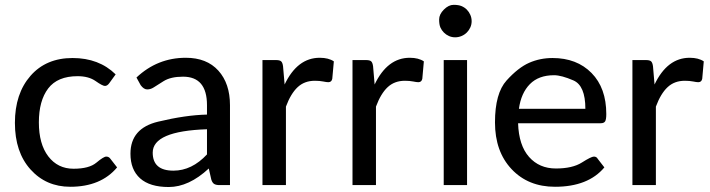

<svg xmlns="http://www.w3.org/2000/svg" viewBox="-20 -751 2882 779"><path d="M265.1 6.8Q167 6.8 103.8 -63.5Q40.5 -133.8 40.5 -252.4Q40.5 -371.1 103.8 -443.4Q167 -515.6 274.4 -515.6Q381.8 -515.6 449.2 -449.2L423.8 -414.1Q415.5 -402.3 405.8 -402.3Q396 -402.3 367.9 -422.1Q339.8 -441.9 294.9 -441.9Q213.4 -441.9 175.5 -392.1Q137.7 -342.3 137.7 -254.4Q137.7 -166.5 176 -116.5Q214.4 -66.4 278.3 -66.4Q341.8 -66.4 371.1 -91.1Q400.4 -115.7 411.1 -115.7Q421.9 -115.7 428.2 -106.4L455.1 -71.8Q389.2 6.8 265.1 6.8Z M683.6 -58.6Q758.3 -58.6 819.8 -124.5V-226.6Q599.6 -219.2 599.6 -131.8Q599.6 -58.6 683.6 -58.6ZM733.9 -516.6Q818.8 -516.6 866 -464.4Q913.1 -412.1 913.1 -324.2V0H871.1Q856.9 0 849.4 -4.4Q841.8 -8.8 837.4 -22L827.1 -67.4Q746.1 7.8 664.6 7.8Q587.9 7.8 548.6 -27.3Q509.3 -62.5 509.3 -127.4Q509.3 -230.5 621.3 -257.3Q733.4 -284.2 819.8 -286.1V-324.2Q819.8 -439.9 722.7 -439.9Q672.9 -439.9 644 -421.9Q615.2 -403.8 603 -396Q590.8 -388.2 577.1 -388.2Q563.5 -388.2 550.8 -405.3L533.7 -436.5Q618.7 -516.6 733.9 -516.6Z M1277.3 -516.6Q1313 -516.6 1334.5 -502L1328.1 -431.2Q1325.2 -417.5 1312 -417.5Q1305.2 -417.5 1291 -420.4Q1276.9 -423.3 1257.3 -423.3Q1215.3 -423.3 1187.5 -397.2Q1159.7 -371.1 1140.1 -318.4V0H1044.9V-507.3H1099.6Q1115.2 -507.3 1120.8 -502Q1126.5 -496.6 1128.4 -481.9L1134.8 -408.2Q1186.5 -516.6 1277.3 -516.6Z M1642.6 -516.6Q1678.2 -516.6 1699.7 -502L1693.4 -431.2Q1690.4 -417.5 1677.2 -417.5Q1670.4 -417.5 1656.2 -420.4Q1642.1 -423.3 1622.6 -423.3Q1580.6 -423.3 1552.7 -397.2Q1524.9 -371.1 1505.4 -318.4V0H1410.2V-507.3H1464.8Q1480.5 -507.3 1486.1 -502Q1491.7 -496.6 1493.7 -481.9L1500 -408.2Q1551.8 -516.6 1642.6 -516.6Z M1888.2 -690.9Q1893.6 -678.7 1893.6 -665Q1893.6 -651.4 1888.2 -639.6Q1882.8 -627.9 1873.8 -618.9Q1864.7 -609.9 1852.3 -604.7Q1839.8 -599.6 1826.7 -599.6Q1813.5 -599.6 1801.8 -604.7Q1790 -609.9 1781 -618.9Q1772 -627.9 1766.8 -639.6Q1761.7 -651.4 1761.7 -672.1Q1761.7 -692.9 1781 -712.2Q1800.3 -731.4 1820.3 -731.4Q1840.3 -731.4 1852.5 -726.3Q1864.7 -721.2 1873.8 -712.2Q1882.8 -703.1 1888.2 -690.9ZM1875 -507.3V0H1780.3V-507.3Z M2228 -445.8Q2165.5 -445.8 2129.9 -409.7Q2094.2 -373.5 2085.4 -309.6H2355Q2355 -403.8 2306.4 -424.8Q2257.8 -445.8 2228 -445.8ZM2221.7 -515.6Q2320.3 -515.6 2380.1 -454.8Q2439.9 -394 2439.9 -288.1Q2439.9 -266.1 2435.1 -258.5Q2430.2 -251 2417.5 -251H2082Q2085 -161.1 2126.5 -114.3Q2168 -67.4 2235.4 -67.4Q2302.7 -67.4 2340.8 -91.6Q2378.9 -115.7 2389.6 -115.7Q2400.4 -115.7 2405.3 -106.4L2432.1 -71.8Q2366.2 6.8 2231.9 6.8Q2123 6.8 2055.7 -64.7Q1988.3 -136.2 1988.3 -254.4Q1988.3 -372.6 2035.4 -424.6Q2082.5 -476.6 2126.7 -496.1Q2170.9 -515.6 2221.7 -515.6Z M2778.3 -516.6Q2814 -516.6 2835.4 -502L2829.1 -431.2Q2826.2 -417.5 2813 -417.5Q2806.2 -417.5 2792 -420.4Q2777.8 -423.3 2758.3 -423.3Q2716.3 -423.3 2688.5 -397.2Q2660.6 -371.1 2641.1 -318.4V0H2545.9V-507.3H2600.6Q2616.2 -507.3 2621.8 -502Q2627.4 -496.6 2629.4 -481.9L2635.7 -408.2Q2687.5 -516.6 2778.3 -516.6Z"/></svg>

Font: Lato-Medium
Style: Regular
Weight: 500
Designer: Lukasz Dziedzic
Foundry: tyPoland Lukasz Dziedzic
Version: Version 2.006; 2014-01-15